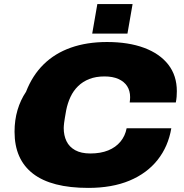

<svg xmlns="http://www.w3.org/2000/svg" viewBox="-20 -905 899 937"><path d="M411 12Q231 12 141 -57.5Q51 -127 51 -262Q51 -319 65.5 -368Q80 -417 107 -457Q138 -537 193 -591Q248 -645 326 -672.5Q404 -700 502 -700Q607 -700 683.5 -671.5Q760 -643 801.5 -589.5Q843 -536 843 -460Q843 -447 842 -433.5Q841 -420 838 -405H613Q614 -412 614.5 -419Q615 -426 615 -431Q615 -462 600.5 -484.5Q586 -507 558 -519.5Q530 -532 490 -532Q448 -532 416 -519.5Q384 -507 361 -484.5Q338 -462 324 -432Q310 -402 303 -367Q299 -344 296.5 -329.5Q294 -315 293 -306Q292 -297 291.5 -291Q291 -285 291 -280Q291 -244 304.5 -216Q318 -188 347 -172Q376 -156 421 -156Q471 -156 508 -171Q545 -186 568 -214Q591 -242 598 -279H816Q801 -190 749 -124.5Q697 -59 612 -23.5Q527 12 411 12ZM430 -741 455 -885H627L602 -741Z"/></svg>

Font: Archivo SemiExpanded Black
Style: Italic
Weight: 900
Width: 6
Italic angle: -10°
Designer: Hector Gatti
Foundry: Omnibus-Type
Version: Version 2.001